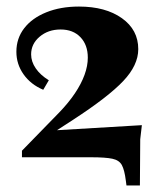

<svg xmlns="http://www.w3.org/2000/svg" viewBox="-20 -480 503 586"><path d="M366 86 364 71Q360 39 352 24Q344 9 323 4.5Q302 0 258 0H47V-20L161 -137Q189 -166 208.5 -195Q228 -224 238 -251.5Q248 -279 248 -304Q248 -343 225.5 -366.5Q203 -390 165 -390Q127 -390 101 -368Q75 -346 75 -314Q75 -292 89 -271.5Q103 -251 129 -235L112 -206Q74 -222 52 -253Q30 -284 30 -322Q30 -363 54 -394Q78 -425 121.5 -442.5Q165 -460 221 -460Q302 -460 352 -424.5Q402 -389 402 -330Q402 -281 356 -232.5Q310 -184 204 -115L116 -58L127 -81L413 -98L408 -55L407 86Z"/></svg>

Font: Baskervville SC
Style: Regular
Weight: 400
Designer: Alexis Faudot, Rémi Forte, Morgane Pierson, Rafael Ribas, Tanguy Vanlaeys, Rosalie Wagner, Thomas Huot-Marchand
Foundry: ANRT
Version: Version 1.100